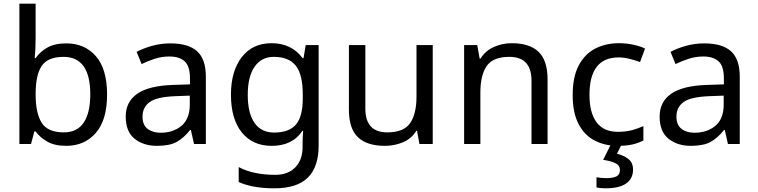

<svg xmlns="http://www.w3.org/2000/svg" viewBox="-20 -780 4108 1040"><path d="M173 -575Q173 -541 171.5 -511.5Q170 -482 168 -465H173Q196 -499 236 -522Q276 -545 339 -545Q439 -545 499.5 -475.5Q560 -406 560 -268Q560 -130 499 -60Q438 10 339 10Q276 10 236 -13Q196 -36 173 -68H166L148 0H85V-760H173ZM324 -472Q239 -472 206 -423Q173 -374 173 -271V-267Q173 -168 205.5 -115.5Q238 -63 326 -63Q398 -63 433.5 -116Q469 -169 469 -269Q469 -472 324 -472Z M903 -545Q1001 -545 1048 -502Q1095 -459 1095 -365V0H1031L1014 -76H1010Q975 -32 936.5 -11Q898 10 830 10Q757 10 709 -28.5Q661 -67 661 -149Q661 -229 724 -272.5Q787 -316 918 -320L1009 -323V-355Q1009 -422 980 -448Q951 -474 898 -474Q856 -474 818 -461.5Q780 -449 747 -433L720 -499Q755 -518 803 -531.5Q851 -545 903 -545ZM929 -259Q829 -255 790.5 -227Q752 -199 752 -148Q752 -103 779.5 -82Q807 -61 850 -61Q918 -61 963 -98.5Q1008 -136 1008 -214V-262Z M1451 -546Q1504 -546 1546.5 -526Q1589 -506 1619 -465H1624L1636 -536H1706V9Q1706 124 1647.5 182Q1589 240 1466 240Q1348 240 1273 206V125Q1352 167 1471 167Q1540 167 1579.5 126.5Q1619 86 1619 16V-5Q1619 -17 1620 -39.5Q1621 -62 1622 -71H1618Q1564 10 1452 10Q1348 10 1289.5 -63Q1231 -136 1231 -267Q1231 -395 1289.5 -470.5Q1348 -546 1451 -546ZM1463 -472Q1396 -472 1359 -418.5Q1322 -365 1322 -266Q1322 -167 1358.5 -114.5Q1395 -62 1465 -62Q1546 -62 1583 -105.5Q1620 -149 1620 -246V-267Q1620 -377 1582 -424.5Q1544 -472 1463 -472Z M2324 -536V0H2252L2239 -71H2235Q2209 -29 2163 -9.5Q2117 10 2065 10Q1968 10 1919 -36.5Q1870 -83 1870 -185V-536H1959V-191Q1959 -63 2078 -63Q2167 -63 2201.5 -113Q2236 -163 2236 -257V-536Z M2752 -546Q2848 -546 2897 -499.5Q2946 -453 2946 -349V0H2859V-343Q2859 -472 2739 -472Q2650 -472 2616 -422Q2582 -372 2582 -278V0H2494V-536H2565L2578 -463H2583Q2609 -505 2655 -525.5Q2701 -546 2752 -546Z M3327 10Q3256 10 3200.5 -19Q3145 -48 3113.5 -109Q3082 -170 3082 -265Q3082 -364 3115 -426Q3148 -488 3204.5 -517Q3261 -546 3333 -546Q3374 -546 3412 -537.5Q3450 -529 3474 -517L3447 -444Q3423 -453 3391 -461Q3359 -469 3331 -469Q3173 -469 3173 -266Q3173 -169 3211.5 -117.5Q3250 -66 3326 -66Q3370 -66 3403.5 -75Q3437 -84 3465 -97V-19Q3438 -5 3405.5 2.5Q3373 10 3327 10ZM3409 139Q3409 187 3372 213.5Q3335 240 3261 240Q3229 240 3211 235V180Q3220 182 3235 183.5Q3250 185 3264 185Q3300 185 3319 175.5Q3338 166 3338 141Q3338 115 3311.5 103Q3285 91 3247 86L3290 0H3348L3322 53Q3358 61 3383.5 81Q3409 101 3409 139Z M3795 -545Q3893 -545 3940 -502Q3987 -459 3987 -365V0H3923L3906 -76H3902Q3867 -32 3828.5 -11Q3790 10 3722 10Q3649 10 3601 -28.5Q3553 -67 3553 -149Q3553 -229 3616 -272.5Q3679 -316 3810 -320L3901 -323V-355Q3901 -422 3872 -448Q3843 -474 3790 -474Q3748 -474 3710 -461.5Q3672 -449 3639 -433L3612 -499Q3647 -518 3695 -531.5Q3743 -545 3795 -545ZM3821 -259Q3721 -255 3682.5 -227Q3644 -199 3644 -148Q3644 -103 3671.5 -82Q3699 -61 3742 -61Q3810 -61 3855 -98.5Q3900 -136 3900 -214V-262Z"/></svg>

Font: Noto Sans Meroitic
Style: Regular
Weight: 400
Designer: Monotype Design Team
Foundry: Monotype Imaging Inc.
Version: Version 2.002; ttfautohint (v1.8.4.7-5d5b)